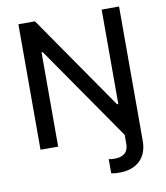

<svg xmlns="http://www.w3.org/2000/svg" viewBox="-99 -808 946 1096"><g transform="rotate(-10 374.5 -260.0)"><path d="M570.7 51.1C570.7 106.2 535.9 123.9 489 123.9C477.3 123.9 465.2 122.2 456.7 120.4V202.1C470.5 206.3 489.3 207 506.4 207C601.6 207 666.2 152.3 666.2 51.8V0H570.7ZM565.3 -727.3V-179.7H558.2L178.6 -727.3H82.7V0H185V-546.5H191.8L570.7 0H666.2V-727.3Z"/></g></svg>

Font: Inter 465
Style: Regular
Weight: 400
Designer: Rasmus Andersson
Foundry: rsms
Version: Version 3.019;Glyphs 3.1.2 (3151)